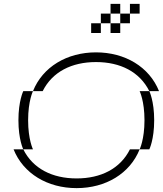

<svg xmlns="http://www.w3.org/2000/svg" viewBox="-20 -970 840 990"><path d="M750 -500H700C700 -500 725 -450 725 -350C725 -250 700 -200 700 -200H650C600 -100 500 -50 375 -50C250 -50 150 -100 100 -200H50C100 -75 225 0 375 0C525 0 650 -75 700 -200H750C750 -200 775 -250 775 -350C775 -450 750 -500 750 -500ZM75 -350C75 -250 100 -200 100 -200H150C150 -200 125 -250 125 -350C125 -450 150 -500 150 -500H100C100 -500 75 -450 75 -350ZM150 -500H200C250 -600 350 -650 475 -650C600 -650 700 -600 750 -500H800C750 -625 625 -700 475 -700C325 -700 200 -625 150 -500ZM450 -800H500V-850H450ZM500 -850H550V-900H500ZM550 -800H600V-850H550ZM550 -900H600V-950H550ZM600 -850H650V-900H600ZM650 -900H700V-950H650Z"/></svg>

Font: LS-VG5000 Light Shifted
Style: Regular
Weight: 400
Designer: Justin Bihan, 2021
Foundry: Justin Bihan, 2021
Version: Version 1.000;Glyphs 3.1.2 (3151)